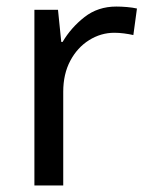

<svg xmlns="http://www.w3.org/2000/svg" viewBox="-20 -566 453 586"><path d="M335 -546Q350 -546 367.5 -544.5Q385 -543 398 -540L387 -459Q374 -462 358.5 -464Q343 -466 329 -466Q288 -466 252 -443.5Q216 -421 194.5 -380.5Q173 -340 173 -286V0H85V-536H157L167 -438H171Q197 -482 238 -514Q279 -546 335 -546Z"/></svg>

Font: Noto Sans Lydian
Style: Regular
Weight: 400
Designer: Monotype Design Team
Foundry: Monotype Imaging Inc.
Version: Version 2.002; ttfautohint (v1.8.4.7-5d5b)